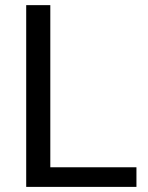

<svg xmlns="http://www.w3.org/2000/svg" viewBox="-20 -731 578 751"><path d="M176.8 -76.7H513.7V0H82.5V-710.9H176.8Z"/></svg>

Font: Roboto-ThirdPerson-AD3FC
Style: ThirdPerson-AD3FC
Weight: 400
Designer: Google
Version: Version 2.137; 2017